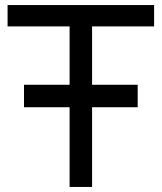

<svg xmlns="http://www.w3.org/2000/svg" viewBox="-20 -740 640 760"><path d="M590 -720V-635.5H344.5V-404.5H525V-315.5H344.5V0H255.5V-315.5H75V-404.5H255.5V-635.5H10V-720Z"/></svg>

Font: CCSD_manrope Medium
Style: Regular
Weight: 500
Designer: Mikhail Sharanda
Foundry: Mikhail Sharanda
Version: Version 4.503